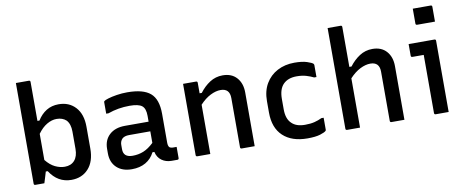

<svg xmlns="http://www.w3.org/2000/svg" viewBox="-67 -1079 3375 1389"><g transform="rotate(-10 1620.0 -385.0)"><path d="M165 0H99Q88 0 88 -11V-750H183Q194 -750 194 -739V-453H209Q236 -497 275 -521Q314 -545 365 -545Q442 -545 489 -493.5Q536 -442 536 -350V-189Q536 -95 488.5 -42.5Q441 10 363 10Q263 10 204 -82H190Q186 -68 180 -48.5Q174 -29 169.5 -14.5Q165 0 165 0ZM332 -443Q297 -443 261 -422Q225 -401 194 -358V-166Q226 -126 261.5 -109Q297 -92 332 -92Q378 -92 404 -121.5Q430 -151 430 -206V-333Q430 -389 403 -418Q376 -443 332 -443Z M1091 -348V-134Q1091 -112 1100 -101Q1110 -93 1127 -93H1153V-11Q1153 0 1142 0H1100Q1058 0 1027.5 -22Q997 -44 988 -85H974Q951 -39 908.5 -14.5Q866 10 807 10Q737 10 696 -28.5Q655 -67 655 -133V-166Q655 -231 697 -269.5Q739 -308 812 -308H985V-351Q985 -405 959.5 -425Q934 -445 869 -445Q785 -445 710 -418H693V-501Q693 -507 696 -510Q702 -516 728 -524Q754 -532 792 -538Q830 -544 869 -544Q986 -544 1038.5 -499Q1091 -454 1091 -348ZM761 -145Q761 -85 829 -85Q872 -85 909 -100Q946 -115 985 -152V-237H829Q794 -237 777 -220Q761 -202 761 -177Z M1384 0H1289Q1278 0 1278 -11V-534H1373Q1384 -534 1384 -523V-446H1400Q1433 -490 1475.5 -517.5Q1518 -545 1570 -545Q1636 -545 1673 -503.5Q1710 -462 1710 -394V0H1615Q1604 0 1604 -11V-372Q1604 -443 1537 -443Q1502 -443 1462 -423Q1422 -403 1384 -362Z M2097 -545Q2154 -545 2189 -533.5Q2224 -522 2233 -513Q2237 -508 2237 -502V-415H2220Q2196 -427 2166 -436Q2136 -445 2096 -445Q2033 -445 1998 -410Q1963 -375 1963 -302V-226Q1963 -155 1999 -122Q2032 -89 2096 -89Q2137 -89 2166.5 -96.5Q2196 -104 2220 -116H2237V-28Q2237 -23 2234 -20Q2224 -10 2190 0.5Q2156 11 2097 11Q1982 11 1918 -49Q1854 -109 1854 -221V-305Q1854 -380 1885.5 -433.5Q1917 -487 1972 -516Q2027 -545 2097 -545Z M2389 0Q2378 0 2378 -11V-750H2473Q2484 -750 2484 -739V-446H2500Q2533 -490 2575.5 -517.5Q2618 -545 2670 -545Q2736 -545 2773 -503.5Q2810 -462 2810 -394V0H2715Q2704 0 2704 -11V-372Q2704 -443 2637 -443Q2602 -443 2562 -423Q2522 -403 2484 -362V0Z M3029 -11V-438H2946Q2935 -438 2935 -449V-534H3124Q3135 -534 3135 -523V0H3040Q3029 0 3029 -11ZM3009 -781H3140Q3151 -781 3151 -770V-661H3020Q3009 -661 3009 -672Z"/></g></svg>

Font: Recursive Sn Lnr St Med
Style: Regular
Weight: 500
Version: Version 1.085;hotconv 1.1.0;makeotfexe 2.6.0; ttfautohint (v